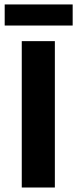

<svg xmlns="http://www.w3.org/2000/svg" viewBox="-20 -835 344 855"><path d="M76.9 0V-651.8H224.3V0ZM0.9 -721.3V-815.2H303.6V-721.3Z"/></svg>

Font: Source Sans 3 Variable
Style: Regular
Weight: 200
Designer: Paul D. Hunt
Foundry: Adobe Systems Incorporated
Version: Version 3.026